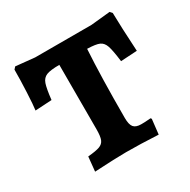

<svg xmlns="http://www.w3.org/2000/svg" viewBox="-115 -579 687 694"><g transform="rotate(-30 228.5 -232.0)"><path d="M98 -55Q132 -58 147 -63.5Q162 -69 167.5 -82.5Q173 -96 173 -125V-394Q136 -394 119.5 -387.5Q103 -381 96.5 -362Q90 -343 85 -298L16 -294Q19 -314 21.5 -366.5Q24 -419 24 -460L32 -469L111 -461H346L426 -469L434 -460Q435 -402 441 -298L373 -294Q367 -342 360.5 -361Q354 -380 339.5 -386.5Q325 -393 289 -394Q282 -282 282 -109Q282 -82 291 -71Q300 -60 322 -60Q338 -60 348 -61Q358 -62 362 -62L365 -58L358 4Q282 0 224 0Q182 0 92 5Z"/></g></svg>

Font: Alegreya
Style: Bold
Weight: 700
Designer: Juan Pablo del Peral
Foundry: Huerta Tipografica
Version: Version 2.008; ttfautohint (v1.8)